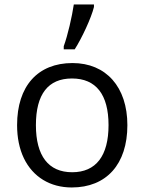

<svg xmlns="http://www.w3.org/2000/svg" viewBox="-20 -826 644 856"><path d="M264.2 -606V-620.1C281.7 -667 301.3 -752.9 309.1 -806.2H398.9V-794.9C387.2 -746.6 344.7 -655.3 313 -606ZM547.9 -268.1C547.9 -93.8 454.6 9.8 299.8 9.8C204.1 9.8 127 -36.6 86.4 -120.6C66.4 -162.6 56.2 -211.9 56.2 -268.1C56.2 -442.4 148.4 -544.9 303.2 -544.9C453.1 -544.9 547.9 -438 547.9 -268.1ZM140.1 -268.1C140.1 -131.3 195.8 -58.1 301.8 -58.1C407.7 -58.1 463.9 -130.9 463.9 -268.1C463.9 -404.3 408.2 -476.1 300.8 -476.1C194.8 -476.1 140.1 -406.2 140.1 -268.1Z"/></svg>

Font: OpenSansEmoji
Style: Regular
Weight: 400
Foundry: MorbZ
Version: Version 1.000;PS 001.000;hotconv 1.0.70;makeotf.lib2.5.58329